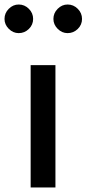

<svg xmlns="http://www.w3.org/2000/svg" viewBox="-41 -832 384 852"><path d="M0 0ZM95 -543H205V0H95ZM-21 -748Q-21 -774 -2 -793Q17 -812 42 -812Q68 -812 87 -793Q106 -774 106 -748Q106 -722 87 -703.5Q68 -685 42 -685Q17 -685 -2 -704Q-21 -723 -21 -748ZM196 -748Q196 -774 215 -793Q234 -812 259 -812Q285 -812 304 -793Q323 -774 323 -748Q323 -722 304 -703.5Q285 -685 259 -685Q234 -685 215 -704Q196 -723 196 -748Z"/></svg>

Font: Martel Sans SemiBold
Style: Regular
Weight: 600
Designer: Dan Reynolds and Mathieu Réguer
Foundry: Dan Reynolds and Mathieu Réguer
Version: Version 1.002; ttfautohint (v1.1) -l 5 -r 5 -G 72 -x 0 -D la